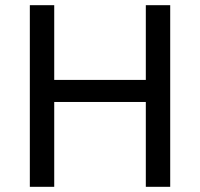

<svg xmlns="http://www.w3.org/2000/svg" viewBox="-20 -720 772 740"><path d="M542 -327H189V0H95V-700H189V-412H542V-700H636V0H542Z"/></svg>

Font: Tilda Sans Medium
Style: Regular
Weight: 500
Designer: ParaType Ltd
Foundry: ParaType Ltd
Version: Version 1.009